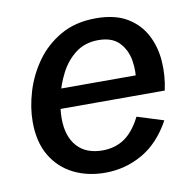

<svg xmlns="http://www.w3.org/2000/svg" viewBox="-67 -608 704 689"><g transform="rotate(-10 285.0 -264.0)"><path d="M262.7 12.2Q199.2 12.2 148.2 -13.2Q97.2 -38.6 67.4 -88.6Q37.6 -138.7 37.6 -212.4Q37.6 -265.1 54.7 -322Q71.8 -378.9 106.9 -428.2Q142.1 -477.5 196.3 -508.5Q250.5 -539.6 325.2 -539.6Q394 -539.6 438 -513.4Q481.9 -487.3 504.9 -443.8Q527.8 -400.4 531.7 -347.7Q535.6 -294.9 523.9 -241.2H107.9L122.1 -313H452.6L426.8 -283.2Q435.1 -324.2 428.7 -365Q422.4 -405.8 396.5 -433.3Q370.6 -460.9 320.3 -460.9Q271.5 -460.9 237.3 -434.8Q203.1 -408.7 182.1 -367.9Q161.1 -327.1 151.6 -283.9Q142.1 -240.7 142.1 -207Q142.1 -141.6 174.6 -105Q207 -68.4 267.6 -68.4Q313.5 -68.4 347.7 -91.8Q381.8 -115.2 407.7 -166.5L503.9 -136.2Q461.9 -59.6 399.2 -23.7Q336.4 12.2 262.7 12.2Z"/></g></svg>

Font: Schibsted Grotesk Medium
Style: Italic
Weight: 500
Italic angle: -12°
Designer: Bakken & Baeck AS, Henrik Kongsvoll
Foundry: Schibsted ASA
Version: Version 1.100;gftools[0.9.25]